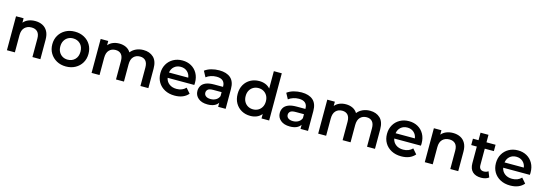

<svg xmlns="http://www.w3.org/2000/svg" viewBox="20 -1826 8244 2916"><g transform="rotate(15 4141.5 -367.5)"><path d="M82 0V-534H201V-465Q232 -502 279.5 -521Q327 -540 385 -540Q449 -540 499.5 -515Q550 -490 579 -438Q608 -386 608 -306V0H483V-290Q483 -361 449.5 -396Q416 -431 356 -431Q289 -431 248 -390.5Q207 -350 207 -270V0Z M1008 7Q926 7 862 -28.5Q798 -64 761 -125.5Q724 -187 724 -267Q724 -347 761 -408.5Q798 -470 862 -505Q926 -540 1008 -540Q1091 -540 1155.5 -505Q1220 -470 1256.5 -408.5Q1293 -347 1293 -267Q1293 -187 1256.5 -125.5Q1220 -64 1155.5 -28.5Q1091 7 1008 7ZM1008 -100Q1077 -100 1122 -145Q1167 -190 1167 -267Q1167 -344 1122 -389Q1077 -434 1008 -434Q963 -434 927.5 -413.5Q892 -393 871 -355.5Q850 -318 850 -267Q850 -216 871 -178.5Q892 -141 927.5 -120.5Q963 -100 1008 -100Z M1413 0V-534H1532V-467Q1562 -503 1607 -521.5Q1652 -540 1707 -540Q1765 -540 1812 -518Q1859 -496 1887 -450Q1919 -492 1971 -516Q2023 -540 2087 -540Q2184 -540 2245 -483Q2306 -426 2306 -306V0H2181V-290Q2181 -361 2149.5 -396Q2118 -431 2061 -431Q1999 -431 1960.5 -391Q1922 -351 1922 -271V0H1797V-290Q1797 -361 1765.5 -396Q1734 -431 1677 -431Q1615 -431 1576.5 -391Q1538 -351 1538 -271V0Z M2718 7Q2629 7 2562.5 -28.5Q2496 -64 2459.5 -125.5Q2423 -187 2423 -267Q2423 -347 2458.5 -408.5Q2494 -470 2556.5 -505Q2619 -540 2699 -540Q2777 -540 2838 -506Q2899 -472 2934 -409.5Q2969 -347 2969 -264Q2969 -256 2968.5 -246Q2968 -236 2967 -227H2548Q2559 -169 2605 -134Q2651 -99 2721 -99Q2810 -99 2866 -157L2933 -80Q2859 7 2718 7ZM2547 -310H2850Q2842 -368 2801 -404Q2760 -440 2699 -440Q2638 -440 2597 -404.5Q2556 -369 2547 -310Z M3403 0V-64Q3355 7 3235 7Q3143 7 3089.5 -38Q3036 -83 3036 -153Q3036 -198 3057.5 -234Q3079 -270 3128 -291Q3177 -312 3258 -312H3396V-320Q3396 -375 3363 -405.5Q3330 -436 3263 -436Q3218 -436 3174.5 -422Q3131 -408 3101 -383L3052 -474Q3095 -507 3154.5 -523.5Q3214 -540 3278 -540Q3394 -540 3457.5 -484.5Q3521 -429 3521 -313V0ZM3396 -167V-229H3267Q3203 -229 3181 -208Q3159 -187 3159 -158Q3159 -124 3186 -104Q3213 -84 3261 -84Q3307 -84 3343.5 -105Q3380 -126 3396 -167Z M3908 7Q3831 7 3770 -27Q3709 -61 3673.5 -122.5Q3638 -184 3638 -267Q3638 -350 3673.5 -411.5Q3709 -473 3770 -506.5Q3831 -540 3908 -540Q3960 -540 4004 -522.5Q4048 -505 4080 -469V-742H4205V0H4085V-70Q4054 -31 4008.5 -12Q3963 7 3908 7ZM3923 -100Q3968 -100 4004 -120.5Q4040 -141 4061 -178.5Q4082 -216 4082 -267Q4082 -318 4061 -355.5Q4040 -393 4004 -413.5Q3968 -434 3923 -434Q3878 -434 3842 -413.5Q3806 -393 3785 -355.5Q3764 -318 3764 -267Q3764 -216 3785 -178.5Q3806 -141 3842 -120.5Q3878 -100 3923 -100Z M4698 0V-64Q4650 7 4530 7Q4438 7 4384.5 -38Q4331 -83 4331 -153Q4331 -198 4352.5 -234Q4374 -270 4423 -291Q4472 -312 4553 -312H4691V-320Q4691 -375 4658 -405.5Q4625 -436 4558 -436Q4513 -436 4469.5 -422Q4426 -408 4396 -383L4347 -474Q4390 -507 4449.5 -523.5Q4509 -540 4573 -540Q4689 -540 4752.5 -484.5Q4816 -429 4816 -313V0ZM4691 -167V-229H4562Q4498 -229 4476 -208Q4454 -187 4454 -158Q4454 -124 4481 -104Q4508 -84 4556 -84Q4602 -84 4638.5 -105Q4675 -126 4691 -167Z M4976 0V-534H5095V-467Q5125 -503 5170 -521.5Q5215 -540 5270 -540Q5328 -540 5375 -518Q5422 -496 5450 -450Q5482 -492 5534 -516Q5586 -540 5650 -540Q5747 -540 5808 -483Q5869 -426 5869 -306V0H5744V-290Q5744 -361 5712.5 -396Q5681 -431 5624 -431Q5562 -431 5523.5 -391Q5485 -351 5485 -271V0H5360V-290Q5360 -361 5328.5 -396Q5297 -431 5240 -431Q5178 -431 5139.5 -391Q5101 -351 5101 -271V0Z M6281 7Q6192 7 6125.5 -28.5Q6059 -64 6022.5 -125.5Q5986 -187 5986 -267Q5986 -347 6021.5 -408.5Q6057 -470 6119.5 -505Q6182 -540 6262 -540Q6340 -540 6401 -506Q6462 -472 6497 -409.5Q6532 -347 6532 -264Q6532 -256 6531.5 -246Q6531 -236 6530 -227H6111Q6122 -169 6168 -134Q6214 -99 6284 -99Q6373 -99 6429 -157L6496 -80Q6422 7 6281 7ZM6110 -310H6413Q6405 -368 6364 -404Q6323 -440 6262 -440Q6201 -440 6160 -404.5Q6119 -369 6110 -310Z M6652 0V-534H6771V-465Q6802 -502 6849.5 -521Q6897 -540 6955 -540Q7019 -540 7069.5 -515Q7120 -490 7149 -438Q7178 -386 7178 -306V0H7053V-290Q7053 -361 7019.5 -396Q6986 -431 6926 -431Q6859 -431 6818 -390.5Q6777 -350 6777 -270V0Z M7538 7Q7450 7 7402 -38.5Q7354 -84 7354 -173V-434H7266V-534H7354V-652H7479V-534H7622V-434H7479V-176Q7479 -137 7498 -116.5Q7517 -96 7553 -96Q7594 -96 7623 -118L7658 -29Q7635 -11 7603.5 -2Q7572 7 7538 7Z M7994 7Q7905 7 7838.5 -28.5Q7772 -64 7735.5 -125.5Q7699 -187 7699 -267Q7699 -347 7734.5 -408.5Q7770 -470 7832.5 -505Q7895 -540 7975 -540Q8053 -540 8114 -506Q8175 -472 8210 -409.5Q8245 -347 8245 -264Q8245 -256 8244.5 -246Q8244 -236 8243 -227H7824Q7835 -169 7881 -134Q7927 -99 7997 -99Q8086 -99 8142 -157L8209 -80Q8135 7 7994 7ZM7823 -310H8126Q8118 -368 8077 -404Q8036 -440 7975 -440Q7914 -440 7873 -404.5Q7832 -369 7823 -310Z"/></g></svg>

Font: Montserrat SemiBold
Style: Regular
Weight: 600
Designer: Julieta Ulanovsky
Foundry: Julieta Ulanovsky
Version: Version 9.000; ttfautohint (v1.8.4.7-5d5b)